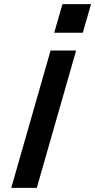

<svg xmlns="http://www.w3.org/2000/svg" viewBox="-20 -685 458 925"><path d="M223.6 -441.4H346.7L157.2 220.2H34.2ZM280.8 -665H418.5L378.9 -527.3H241.2Z"/></svg>

Font: Cantarell
Style: Bold Italic
Weight: 700
Italic angle: -16°
Designer: Dave Crossland
Version: Version 1.004